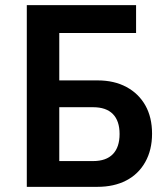

<svg xmlns="http://www.w3.org/2000/svg" viewBox="-20 -725 649 745"><path d="M84 0V-705H508V-597H210V-413H359Q423 -413 470.5 -387.5Q518 -362 544 -316Q570 -270 570 -206Q570 -143 543.5 -96Q517 -49 469.5 -24.5Q422 0 358 0ZM210 -100H341Q392 -100 418 -127Q444 -154 444 -205Q444 -256 418 -282.5Q392 -309 341 -309H210Z"/></svg>

Font: Nunito Sans 7pt Condensed
Style: Bold
Weight: 700
Width: 3
Designer: Vernon Adams
Foundry: Vernon Adams
Version: Version 3.101;gftools[0.9.27]